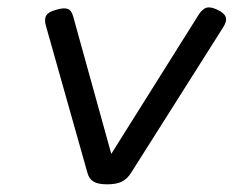

<svg xmlns="http://www.w3.org/2000/svg" viewBox="-20 -477 640 508"><path d="M505.9 -438.5 274.4 -69.8 173.3 -434.6Q168.9 -450.2 158.7 -453.6Q148.4 -457 128.9 -451.2Q108.4 -445.8 102.5 -436.3Q96.7 -426.8 101.1 -410.2L211.4 -19.5Q215.8 -3.4 227.8 3.7Q239.7 10.7 263.7 10.7Q287.6 10.7 302 3.7Q316.4 -3.4 326.7 -19.5L570.8 -405.3Q581.1 -421.4 577.1 -432.1Q573.2 -442.9 555.2 -451.2Q537.6 -459.5 526.9 -456.8Q516.1 -454.1 505.9 -438.5Z"/></svg>

Font: Courier Prime Sans
Style: Regular
Weight: 300
Italic angle: -10°
Designer: Alan Dague-Greene
Foundry: Quote-Unquote Apps
Version: Version 3.23